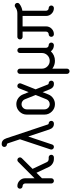

<svg xmlns="http://www.w3.org/2000/svg" viewBox="660 -1288 805 2164"><g transform="rotate(-90 1062.0 -205.5)"><path d="M47.1 -411.8Q83.5 -411.8 109.4 -385.9Q135.3 -360 135.3 -323.5V-218.2L320.6 -402.9Q329.4 -411.8 341.2 -411.8Q353.5 -411.8 362.1 -403.2Q370.6 -394.7 370.6 -382.4Q370.6 -370.6 361.8 -361.8L241.2 -240.6L315.9 -82.4Q326.5 -58.8 352.9 -58.8H370.6Q382.9 -58.8 391.5 -50.3Q400 -41.8 400 -29.4Q400 -17.1 391.5 -8.5Q382.9 0 370.6 0H352.9Q323.5 0 299.1 -15.9Q274.7 -31.8 262.4 -57.6L197.1 -196.5L135.3 -134.7V-29.4Q135.3 -17.1 126.8 -8.5Q118.2 0 105.9 0Q93.5 0 85 -8.5Q76.5 -17.1 76.5 -29.4V-323.5Q76.5 -335.9 67.9 -344.4Q59.4 -352.9 47.1 -352.9Q34.7 -352.9 26.2 -361.5Q17.6 -370 17.6 -382.4Q17.6 -394.7 26.2 -403.2Q34.7 -411.8 47.1 -411.8Z M517.6 -588.2H523.5Q568.2 -588.2 585.9 -535.3L741.2 -70Q744.7 -58.8 752.9 -58.8Q765.3 -58.8 773.8 -50.3Q782.4 -41.8 782.4 -29.4Q782.4 -17.1 773.8 -8.5Q765.3 0 752.9 0H747.1Q702.4 0 684.7 -52.9L605.9 -289.4L515.9 -20Q508.8 0 488.2 0Q475.9 0 467.4 -8.5Q458.8 -17.1 458.8 -29.4Q458.8 -34.1 460.6 -38.8L574.7 -382.4L529.4 -518.2Q525.9 -529.4 517.6 -529.4Q505.3 -529.4 496.8 -537.9Q488.2 -546.5 488.2 -558.8Q488.2 -571.2 496.8 -579.7Q505.3 -588.2 517.6 -588.2Z M970.6 -423.5Q1007.1 -423.5 1036.8 -402.9Q1066.5 -382.4 1080 -349.4L1105.9 -284.7L1149.4 -393.5Q1156.5 -411.8 1176.5 -411.8Q1188.8 -411.8 1197.4 -403.2Q1205.9 -394.7 1205.9 -382.4Q1205.9 -378.2 1203.5 -371.2L1137.6 -205.9L1192.4 -68.2Q1196.5 -58.8 1205.9 -58.8Q1218.2 -58.8 1226.8 -50.3Q1235.3 -41.8 1235.3 -29.4Q1235.3 -17.1 1226.8 -8.5Q1218.2 0 1205.9 0H1194.1Q1156.5 0 1137.6 -47.1L1105.9 -127.1L1080 -62.4Q1067.1 -29.4 1037.1 -8.8Q1007.1 11.8 970.6 11.8Q922.4 11.8 887.6 -22.9Q852.9 -57.6 852.9 -105.9V-305.9Q852.9 -354.1 887.6 -388.8Q922.4 -423.5 970.6 -423.5ZM970.6 -364.7Q946.5 -364.7 929.1 -347.4Q911.8 -330 911.8 -305.9V-105.9Q911.8 -81.8 929.1 -64.4Q946.5 -47.1 970.6 -47.1Q988.8 -47.1 1003.8 -57.4Q1018.8 -67.6 1025.3 -84.1L1074.1 -205.9L1025.3 -327.6Q1018.8 -344.1 1003.8 -354.4Q988.8 -364.7 970.6 -364.7Z M1370.6 -382.4V-135.3Q1370.6 -98.8 1396.5 -72.9Q1422.4 -47.1 1458.8 -47.1Q1495.3 -47.1 1521.2 -72.9Q1547.1 -98.8 1547.1 -135.3V-382.4Q1547.1 -394.7 1555.6 -403.2Q1564.1 -411.8 1576.5 -411.8Q1588.8 -411.8 1597.4 -403.2Q1605.9 -394.7 1605.9 -382.4V-88.2Q1605.9 -75.9 1614.4 -67.4Q1622.9 -58.8 1635.3 -58.8Q1647.6 -58.8 1656.2 -50.3Q1664.7 -41.8 1664.7 -29.4Q1664.7 -17.1 1656.2 -8.5Q1647.6 0 1635.3 0Q1592.4 0 1565.9 -34.1Q1521.8 11.8 1458.8 11.8Q1410.6 11.8 1370.6 -17.6V147.1Q1370.6 159.4 1362.1 167.9Q1353.5 176.5 1341.2 176.5Q1328.8 176.5 1320.3 167.9Q1311.8 159.4 1311.8 147.1V-382.4Q1311.8 -394.7 1320.3 -403.2Q1328.8 -411.8 1341.2 -411.8Q1353.5 -411.8 1362.1 -403.2Q1370.6 -394.7 1370.6 -382.4Z M2082.4 -441.2Q2094.7 -441.2 2103.2 -432.6Q2111.8 -424.1 2111.8 -411.8Q2111.8 -396.5 2100.6 -388.2Q2065.3 -361.8 2023.5 -355.3V-88.2Q2023.5 -75.9 2032.1 -67.4Q2040.6 -58.8 2052.9 -58.8Q2065.3 -58.8 2073.8 -50.3Q2082.4 -41.8 2082.4 -29.4Q2082.4 -17.1 2073.8 -8.5Q2065.3 0 2052.9 0Q2016.5 0 1990.6 -25.9Q1964.7 -51.8 1964.7 -88.2V-352.9H1847.1V-88.2Q1847.1 -51.8 1821.2 -25.9Q1795.3 0 1758.8 0Q1746.5 0 1737.9 -8.5Q1729.4 -17.1 1729.4 -29.4Q1729.4 -41.8 1737.9 -50.3Q1746.5 -58.8 1758.8 -58.8Q1771.2 -58.8 1779.7 -67.4Q1788.2 -75.9 1788.2 -88.2V-352.9H1729.4Q1717.1 -352.9 1708.5 -361.5Q1700 -370 1700 -382.4Q1700 -394.7 1708.5 -403.2Q1717.1 -411.8 1729.4 -411.8H1994.1Q2034.1 -411.8 2064.1 -435.3Q2071.8 -441.2 2082.4 -441.2Z"/></g></svg>

Font: OpenGost Type B TT
Style: Regular
Weight: 400
Version: Version 0.3